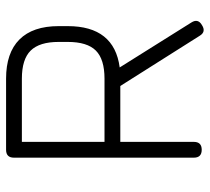

<svg xmlns="http://www.w3.org/2000/svg" viewBox="-49 -635 690 632"><g transform="rotate(-90 296.0 -319.0)"><path d="M145 -26Q145 0 119 0Q93 0 93 -26V-618Q93 -644 119 -644H353Q438 -644 482 -600Q526 -556 526 -471V-441Q526 -288 390 -270L538 -34Q552 -12 529 1Q507 15 494 -7L329 -268H145ZM353 -592H145V-320H353Q417 -320 445.5 -348.5Q474 -377 474 -441V-471Q474 -534 445.5 -563Q417 -592 353 -592Z"/></g></svg>

Font: Jura
Style: Regular
Weight: 400
Designer: Daniel Johnson, Alexei Vanyashin
Foundry: Daniel Johnson
Version: Version 5.103